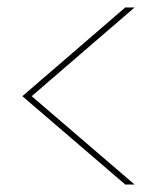

<svg xmlns="http://www.w3.org/2000/svg" viewBox="-20 -638 421 515"><path d="M316 -143 40 -380 316 -618H341L65 -380L341 -143Z"/></svg>

Font: Fz Poppins Thin
Style: Regular
Weight: 100
Designer: Ninad Kale (Devanagari), Jonny Pinhorn (Latin)
Foundry: Indian Type Foundry
Version: Vit hóa bi Vntype.Com & FontZin.Com